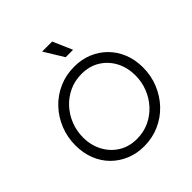

<svg xmlns="http://www.w3.org/2000/svg" viewBox="-257 -1191 1394 1394"><g transform="rotate(-45 440.5 -493.5)"><path d="M81 -345Q81 -430 111 -504.5Q141 -579 195 -636Q249 -693 321.5 -725Q394 -757 479 -757Q554 -757 617.5 -731Q681 -705 728.5 -657.5Q776 -610 802.5 -544.5Q829 -479 829 -400Q829 -315 798.5 -240.5Q768 -166 714 -109Q660 -52 587 -20Q514 12 430 12Q356 12 292.5 -14Q229 -40 181.5 -87Q134 -134 107.5 -200Q81 -266 81 -345ZM749 -398Q749 -478 715.5 -542Q682 -606 621.5 -644Q561 -682 479 -682Q410 -682 352 -655Q294 -628 251 -581Q208 -534 184.5 -474Q161 -414 161 -347Q161 -268 195 -203.5Q229 -139 289.5 -101Q350 -63 431 -63Q500 -63 558 -90Q616 -117 659 -164Q702 -211 725.5 -271Q749 -331 749 -398ZM484 -849 392 -999H495L560 -849Z"/></g></svg>

Font: Kosmopol Plus Jakarta Sans Italic It
Style: Regular
Weight: 400
Italic angle: -8.04999°
Designer: Gumpita Rahayu
Foundry: Tokotype
Version: Version 2.006